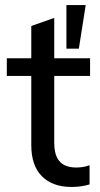

<svg xmlns="http://www.w3.org/2000/svg" viewBox="-20 -734 397 761"><path d="M7 -433V-503H337V-433ZM335 -79V-3Q318 2 300.5 4.5Q283 7 263 7Q189 7 146.5 -35Q104 -77 104 -159V-631L195 -663V-169Q195 -130 206.5 -108.5Q218 -87 237.5 -78.5Q257 -70 282 -70Q296 -70 308 -72Q320 -74 335 -79ZM292.5 -541H243.2V-713.8H319.7Z"/></svg>

Font: Muli Medium
Style: Regular
Weight: 500
Designer: Vernon Adams
Foundry: Vernon Adams
Version: Version 2.100; ttfautohint (v1.8.1.43-b0c9)